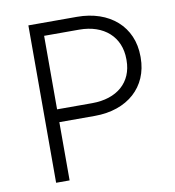

<svg xmlns="http://www.w3.org/2000/svg" viewBox="-79 -771 767 841"><g transform="rotate(-10 304.0 -350.0)"><path d="M103 0H163V-259H321C466 -259 563 -345 563 -476V-481C563 -614 464 -700 319 -700H103ZM163 -316V-643H319C429 -643 500 -579 500 -480V-475C500 -377 430 -316 319 -316Z"/></g></svg>

Font: Fixel Display Light
Style: Regular
Weight: 300
Designer: AlfaBravo + MacPaw
Foundry: Kyrylo Tkachov, Marchela Mozhyna, Serhii Makarenko, Maria Weinstein, Zakhar Kryvoshyya
Version: Version 1.211